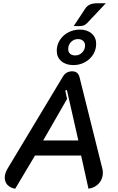

<svg xmlns="http://www.w3.org/2000/svg" viewBox="-20 -1145 722 1174"><path d="M503 -1095Q524 -1125 573 -1125H627L513 -1004Q502 -993 491 -989Q480 -985 457 -985L431 -986ZM327 -835Q327 -870 346 -900Q365 -930 397.5 -947Q430 -964 468 -964Q513 -964 540.5 -940Q568 -916 568 -877Q568 -841 549.5 -811.5Q531 -782 499 -764.5Q467 -747 429 -747Q383 -747 355 -771Q327 -795 327 -835ZM500 -867Q500 -885 488 -895.5Q476 -906 457 -906Q432 -906 414.5 -888.5Q397 -871 397 -845Q397 -827 408.5 -816.5Q420 -806 440 -806Q465 -806 482.5 -824Q500 -842 500 -867ZM9 -59Q9 -86 28 -117L363 -674Q383 -709 421 -709Q457 -709 466 -674L605 -117Q609 -104 609 -88Q609 -51 585 -24Q561 3 521 9L476 -194H194L73 9Q43 4 26 -14Q9 -32 9 -59ZM459 -286 389 -595 379 -591 390 -540 244 -286Z"/></svg>

Font: K2D Medium
Style: Italic
Weight: 500
Italic angle: -10°
Designer: Katatrad Aksorn Co.,Ltd.
Foundry: Cadson Demak Co.,Ltd.
Version: Version 1.000; ttfautohint (v1.6)